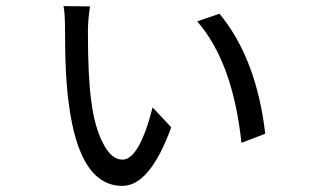

<svg xmlns="http://www.w3.org/2000/svg" viewBox="-20 -590 1040 629"><path d="M275 -569Q268 -524 268 -486Q268 -337 279 -259Q290 -172 318 -120Q345 -67 381 -67Q436 -67 480 -238L541 -173Q471 19 381 19Q241 19 206 -246Q193 -334 193 -492Q193 -548 188 -570ZM699 -545Q820 -399 849 -152L771 -122Q743 -386 626 -520Z"/></svg>

Font: Source Han Sans K Regular
Style: Regular
Weight: 400
Designer: Ryoko NISHIZUKA  (kana & ideographs); Paul D. Hunt (Latin, Greek & Cyrillic); Wenlong ZHANG  (bopomofo); Sandoll Communi
Foundry: Adobe Systems Incorporated
Version: Version 1.00 July 18, 2014, initial release